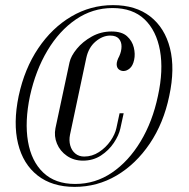

<svg xmlns="http://www.w3.org/2000/svg" viewBox="-20 -719 737 750"><path d="M52.9 -344Q30.9 -238 50.5 -158Q70.1 -78 126.9 -33.5Q183.8 11 271.5 11Q360.2 11 435.6 -33.5Q510.9 -78 565 -158Q619.1 -238 641.1 -344Q664.1 -451 644 -530.5Q623.9 -610 567.1 -654.5Q510.2 -699 421.5 -699Q333.8 -699 258.4 -654.5Q183.1 -610 129.5 -530.5Q75.9 -451 52.9 -344ZM97.1 -344Q119.1 -444 165.3 -521.5Q211.5 -599 276.6 -643.3Q341.6 -687.6 419.5 -687.6Q498.4 -687.6 544.8 -643.3Q591.1 -599 605 -521.5Q618.9 -444 596.9 -344Q575.9 -244 529.2 -166.5Q482.5 -89 417.4 -44.7Q352.4 -0.4 273.5 -0.4Q195.6 -0.4 149.1 -44.7Q102.5 -89 89.3 -166.5Q76.1 -244 97.1 -344ZM251.6 -475.5 196.6 -218.2Q190.4 -187.1 202.5 -157.9Q214.6 -128.6 241.5 -110.1Q268.4 -91.5 304.2 -91.5Q343.5 -91.5 374.2 -111.4Q404.9 -131.4 424.6 -160.9Q444.4 -190.5 450.1 -216.9L463.1 -276.6H447.1L434.8 -219.4Q429.6 -194.5 411.6 -168.5Q393.5 -142.5 366.7 -125Q339.9 -107.5 308.9 -107.5Q288.2 -107.5 274 -119.4Q259.8 -131.2 254.4 -150.8Q249 -170.2 253.4 -192.5L316.9 -491.9Q325.6 -533.2 353.2 -556.6Q380.9 -580 410.4 -580Q433.6 -580 444.2 -567.9Q454.8 -555.8 454.7 -537.3Q454.6 -518.9 446 -499.8Q435.1 -479.5 435.8 -466.6Q436.5 -453.8 444.4 -447.7Q452.4 -441.6 462.5 -441.6Q475 -441.6 487 -451.9Q499 -462.2 503.9 -484.9Q509 -507.9 502.6 -533.8Q496.2 -559.6 475.9 -577.8Q455.5 -596 415.5 -596Q373.9 -596 338.5 -576.2Q303.1 -556.5 280.1 -528.4Q257 -500.2 251.6 -475.5Z"/></svg>

Font: Emberly Black
Style: Italic
Weight: 900
Italic angle: -12°
Designer: Rajesh Rajput
Foundry: Rajesh Rajput
Version: Version 1.000